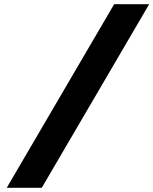

<svg xmlns="http://www.w3.org/2000/svg" viewBox="-20 -690 727 910"><path d="M521 -670 12 200H178L687 -670Z"/></svg>

Font: LT Wave Mono Black
Style: Italic
Weight: 900
Designer: Daniel Lyons
Version: Version 2.5 (Glyphs App)